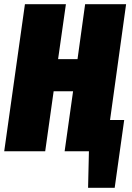

<svg xmlns="http://www.w3.org/2000/svg" viewBox="-30 -716 625 909"><path d="M567 -696 491 -148H558L513 173H387L391 0H276L316 -284H224L184 0H-10L88 -696H282L245 -436H337L373 -696Z"/></svg>

Font: Fira Sans Extra Condensed Black
Style: Italic
Weight: 900
Width: 3
Italic angle: -8°
Designer: Carrois Corporate & Edenspiekermann AG
Foundry: Carrois Corporate GbR & Edenspiekermann AG
Version: Version 4.203